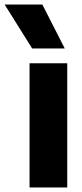

<svg xmlns="http://www.w3.org/2000/svg" viewBox="-86 -828 362 848"><path d="M44.5 0V-548.5H211V0ZM56 -614 -65.5 -808H101L200 -614Z"/></svg>

Font: Encode Sans Condensed ExtraBold
Style: Regular
Weight: 800
Width: 3
Designer: Multiple Designers
Foundry: Impallari Type
Version: Version 3.000; ttfautohint (v1.8.3) -l 8 -r 50 -G 200 -x 14 